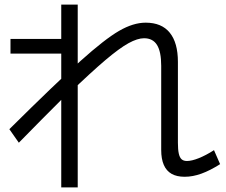

<svg xmlns="http://www.w3.org/2000/svg" viewBox="-20 -770 978 831"><path d="M677.7 -121.1V-485.4Q677.7 -545.9 659.7 -575.2Q641.6 -604.5 603.5 -604.5Q575.2 -604.5 536.1 -583Q497.1 -561.5 436 -509.8Q375 -458 278.3 -365.2H272.5Q146.5 -239.3 61.5 -152.3L20.5 -210.9Q223.6 -412.1 328.6 -506.3Q433.6 -600.6 495.1 -636.2Q556.6 -671.9 610.4 -671.9Q679.7 -671.9 714.8 -628.4Q750 -585 750 -502V-152.3Q750 -122.1 753.9 -105Q757.8 -87.9 766.1 -80.6Q774.4 -73.2 789.1 -73.2Q809.6 -73.2 840.3 -85.4Q871.1 -97.7 906.2 -120.1L932.6 -59.6Q889.6 -32.2 852.1 -18.6Q814.5 -4.9 779.3 -4.9Q745.1 -4.9 722.7 -17.6Q700.2 -30.3 689 -56.2Q677.7 -82 677.7 -121.1ZM245.1 -538.1H25.4V-601.6H245.1V-750H316.4V41H245.1Z"/></svg>

Font: Pretendard JP Variable
Style: Regular
Weight: 400
Designer: Base glyphs from Inter by Rasmus Andersson; Hangul glyphs from Noto Sans CJK(Source Han Sans) by Jang Soo-young and Kang
Foundry: Kil Hyung-jin
Version: Version 1.307;Glyphs 3.2 (3192)